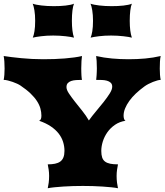

<svg xmlns="http://www.w3.org/2000/svg" viewBox="-20 -1001 875 1021"><path d="M233.9 0Q236.8 -12.2 239 -29.5Q241.2 -46.9 241.2 -65.4Q241.2 -82.5 238.8 -98.9Q236.3 -115.2 233.9 -127Q255.9 -127 272.5 -130.4Q289.1 -133.8 300.3 -141.8Q311.5 -149.9 317.1 -163.8Q322.8 -177.7 322.8 -198.7Q322.8 -223.1 315.4 -246.6Q308.1 -270 292 -290.8Q275.9 -311.5 250.2 -328.9Q224.6 -346.2 188 -358.9Q194.8 -361.3 197.5 -368.4Q200.2 -375.5 200.2 -385.7Q200.2 -404.8 194.8 -424.1Q189.5 -443.4 176.8 -463.1Q164.1 -482.9 142.6 -503.7Q121.1 -524.4 88.4 -546.4Q82 -550.8 71 -555.9Q60.1 -561 47.4 -565.4Q34.7 -569.8 22 -573Q9.3 -576.2 -0.5 -576.2Q2 -587.9 3.2 -603.3Q4.4 -618.7 4.4 -636.2Q4.4 -655.3 3.2 -673.1Q2 -690.9 -0.5 -703.1Q17.6 -700.2 41.7 -697.3Q65.9 -694.3 93.3 -691.7Q120.6 -689 150.1 -687.5Q179.7 -686 209.5 -686Q239.7 -686 269 -687Q298.3 -688 325 -690.2Q351.6 -692.4 374.8 -695.6Q397.9 -698.7 416 -703.1Q414.6 -694.8 413.3 -677Q412.1 -659.2 412.1 -637.2Q412.1 -628.4 412.4 -618.7Q412.6 -608.9 413.1 -600.3Q413.6 -591.8 414.3 -585.4Q415 -579.1 416 -576.2Q399.9 -576.2 384.8 -575.2Q369.6 -574.2 358.4 -570.3Q347.2 -566.4 340.3 -558.8Q333.5 -551.3 333.5 -537.6Q333.5 -523.4 346.7 -503.7Q359.9 -483.9 378.4 -460.4Q397 -437 417.5 -411.4Q438 -385.7 452.6 -360.4Q469.2 -383.8 490.7 -409.2Q512.2 -434.6 531.2 -458.7Q550.3 -482.9 563.5 -503.9Q576.7 -524.9 576.7 -540Q576.7 -553.7 568.8 -561Q561 -568.4 548.8 -571.8Q536.6 -575.2 521.5 -575.7Q506.3 -576.2 491.2 -576.2Q491.7 -579.1 492.4 -585.7Q493.2 -592.3 493.7 -600.6Q494.1 -608.9 494.6 -618.4Q495.1 -627.9 495.1 -637.2Q495.1 -659.2 493.9 -677Q492.7 -694.8 491.2 -703.1Q532.7 -693.8 575.9 -689.9Q619.1 -686 663.6 -686Q709.5 -686 752.2 -689.9Q794.9 -693.8 834.5 -703.1Q831.5 -690.9 830.6 -673.1Q829.6 -655.3 829.6 -636.2Q829.6 -618.7 830.8 -603.3Q832 -587.9 834.5 -576.2Q827.6 -576.2 816.7 -573.2Q805.7 -570.3 793.5 -565.4Q781.2 -560.5 769 -554.2Q756.8 -547.9 747.6 -541Q722.7 -522.9 702.4 -503.7Q682.1 -484.4 667.7 -464.4Q653.3 -444.3 645.3 -424.6Q637.2 -404.8 637.2 -385.7Q637.2 -377.4 639.6 -369.1Q642.1 -360.8 647.9 -358.9Q615.7 -354 591.3 -337.2Q566.9 -320.3 550.8 -297.4Q534.7 -274.4 526.6 -248.3Q518.6 -222.2 518.6 -198.7Q518.6 -177.7 523.2 -163.8Q527.8 -149.9 538.6 -141.8Q549.3 -133.8 566.2 -130.4Q583 -127 607.4 -127Q605 -115.2 602.5 -98.9Q600.1 -82.5 600.1 -65.4Q600.1 -46.9 602.3 -29.5Q604.5 -12.2 607.4 0Q593.3 -2.9 571.8 -5.1Q550.3 -7.3 524.9 -9Q499.5 -10.7 472.7 -11.5Q445.8 -12.2 420.9 -12.2Q396 -12.2 368.9 -11.5Q341.8 -10.7 316.4 -9Q291 -7.3 269.3 -5.1Q247.6 -2.9 233.9 0ZM461.9 -800.8Q467.3 -813 470.9 -835Q474.6 -856.9 474.6 -890.6Q474.6 -921.4 470.7 -945.3Q466.8 -969.2 461.4 -981.4Q468.8 -978.5 481 -976.1Q493.2 -973.6 508.1 -971.9Q522.9 -970.2 539.6 -969.2Q556.2 -968.3 573.2 -968.3Q589.4 -968.3 605.5 -969Q621.6 -969.7 636.2 -971.4Q650.9 -973.1 662.6 -975.6Q674.3 -978 681.2 -981.4Q675.8 -968.8 672.9 -945.1Q669.9 -921.4 669.9 -890.6Q669.9 -833 681.2 -800.8Q674.3 -802.7 662.6 -804.7Q650.9 -806.6 636.2 -808.3Q621.6 -810.1 604.7 -811Q587.9 -812 570.8 -812Q535.6 -812 506.3 -808.3Q477.1 -804.7 461.9 -800.8ZM154.3 -800.8Q159.7 -813 163.3 -835Q167 -856.9 167 -890.6Q167 -921.4 163.1 -945.3Q159.2 -969.2 153.8 -981.4Q161.1 -978.5 173.3 -976.1Q185.5 -973.6 200.4 -971.9Q215.3 -970.2 231.9 -969.2Q248.5 -968.3 265.6 -968.3Q281.7 -968.3 297.9 -969Q314 -969.7 328.6 -971.4Q343.3 -973.1 355 -975.6Q366.7 -978 373.5 -981.4Q368.2 -968.8 365.2 -945.1Q362.3 -921.4 362.3 -890.6Q362.3 -833 373.5 -800.8Q366.7 -802.7 355 -804.7Q343.3 -806.6 328.6 -808.3Q314 -810.1 297.1 -811Q280.3 -812 263.2 -812Q228 -812 198.7 -808.3Q169.4 -804.7 154.3 -800.8Z"/></svg>

Font: Arbutus
Style: Regular
Weight: 400
Designer: Karolina Lach
Foundry: Sorkin Type Co.
Version: Version 1.003